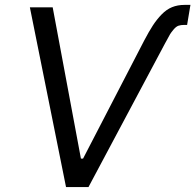

<svg xmlns="http://www.w3.org/2000/svg" viewBox="-20 -757 791 777"><path d="M563.2 -592.3Q582.7 -629.6 598.7 -654.1Q614.7 -678.6 634.2 -698.7Q653.8 -718.8 676.3 -728Q698.9 -737.2 726.6 -737.2H750.7L737.2 -656.2H725.9Q712 -656.2 702.2 -652.9Q692.5 -649.5 682.5 -637.6Q672.6 -625.7 668.3 -618.6Q664.1 -611.5 651.6 -588.1Q649.5 -584.5 648.4 -582.4L338.1 0H247.2L100.9 -727.3H193.2L307.5 -115.1H316.1Z"/></svg>

Font: Karasuma Gothic
Style: Italic
Weight: 400
Italic angle: -9.39999°
Designer: Rasmus Andersson / Ryoko Nishizuka
Foundry: Genbu
Version: Version 1.00